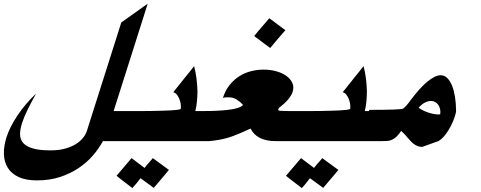

<svg xmlns="http://www.w3.org/2000/svg" viewBox="-112 -772 2511 1002"><path d="M481 -192.4H592.3L542.5 -35.6H424.8V-34.7Q404.3 2.9 372.8 39.6Q341.3 76.2 298.3 105Q255.4 133.8 201.4 151.6Q147.5 169.4 81.5 169.4Q22.9 169.4 -14.6 151.9Q-52.2 134.3 -71.3 103.8Q-90.3 73.2 -91.6 32.5Q-92.8 -8.3 -78.6 -54.2Q-61 -109.4 -21.2 -168.9Q18.6 -228.5 75.7 -283.2L74.2 -279.8Q51.3 -238.3 32.2 -200Q13.2 -161.6 2 -126.5Q-7.8 -95.2 -7.3 -69.6Q-6.8 -43.9 9.3 -25.6Q25.4 -7.3 59.8 2.7Q94.2 12.7 152.3 12.7Q194.8 12.7 227.5 3.7Q260.3 -5.4 283.4 -19.8Q306.6 -34.2 321 -52.2Q335.4 -70.3 341.3 -88.4L521 -654.8Q544.9 -671.9 568.1 -688.2Q591.3 -704.6 615.2 -721.7Q625.5 -729.5 636.5 -737.1Q647.5 -744.6 658.7 -752.4Z M769.5 114.7Q759.8 126.5 749.3 139.2Q738.8 151.9 729 163.1Q719.2 174.3 709.7 185.8Q700.2 197.3 690.4 208.5L621.6 158.2L622.1 157.2Q610.8 171.9 599.1 186.3Q587.4 200.7 578.6 209.5Q575.2 207 571.8 204.3Q568.4 201.7 565.4 199.2Q548.3 186 530.5 172.6Q512.7 159.2 496.1 145.5Q516.1 122.1 535.4 99.4Q554.7 76.7 574.7 53.2L642.1 104V105Q644 102.5 645.8 100.1Q647.5 97.7 649.9 95.2Q652.3 91.8 655.5 87.9Q658.7 84 661.1 81.5Q663.6 78.6 667.2 74.7Q670.9 70.8 673.3 67.9Q676.3 64.5 679.4 60.8Q682.6 57.1 685.5 53.2ZM904.3 -35.6H518.6L567.9 -192.4H584.5Q604.5 -192.4 629.4 -192.4Q654.3 -192.4 680.2 -192.9Q706.1 -193.4 731.2 -194.1Q756.3 -194.8 777.1 -195.8Q797.9 -196.8 812 -198.7Q826.2 -200.7 830.6 -203.1L831.5 -205.1Q833 -217.3 830.6 -231.7Q828.1 -246.1 822.5 -258.8Q816.9 -271.5 809.1 -280.3Q801.3 -289.1 792 -290.5Q799.8 -300.3 808.1 -310.5Q816.4 -320.8 823.2 -329.6Q830.1 -337.9 836.9 -346.4Q843.8 -355 851.1 -364.7Q863.8 -380.4 876.5 -395.8Q889.2 -411.1 900.9 -426.8Q909.2 -396.5 913.3 -363.3Q917.5 -330.1 918.5 -297.9Q918.5 -271.5 916 -244.4Q913.6 -217.3 907.7 -193.8L907.2 -192.4H954.1Z M1377.4 -614.3Q1363.3 -598.1 1348.1 -580.8Q1333 -563.5 1318.8 -546.4L1298.3 -521.5Q1287.6 -529.3 1277.3 -536.9Q1267.1 -544.4 1256.8 -552.2Q1246.6 -560.1 1235.6 -568.1Q1224.6 -576.2 1214.4 -584Q1223.6 -595.2 1234.1 -607.7Q1244.6 -620.1 1254.4 -631.3Q1264.2 -642.6 1273.9 -654.1Q1283.7 -665.5 1293.5 -676.8ZM1426.8 -35.6H1325.7Q1228.5 -35.6 1195.3 -101.6L1194.8 -100.6Q1192.4 -99.6 1184.8 -96.2Q1177.2 -92.8 1169.2 -89.1Q1161.1 -85.4 1154.1 -82.5Q1147 -79.6 1145 -78.6Q1124.5 -69.8 1106 -62.7Q1087.4 -55.7 1068.1 -50.5Q1048.8 -45.4 1027.6 -41.7Q1006.3 -38.1 980.5 -35.6H880.4L929.7 -192.4H946.3Q990.2 -192.4 1022.2 -194.1Q1054.2 -195.8 1076.7 -198.5Q1099.1 -201.2 1113.5 -204.6Q1127.9 -208 1136.5 -211.4Q1145 -214.8 1148.9 -218Q1152.8 -221.2 1154.8 -223.1L1155.3 -226.1Q1141.6 -240.7 1123.5 -252.4Q1105.5 -264.2 1080.6 -264.2Q1074.2 -264.2 1066.9 -263.9Q1059.6 -263.7 1051.3 -261.2Q1064.5 -301.8 1087.4 -329.8Q1110.4 -357.9 1138.9 -375.5Q1167.5 -393.1 1199.7 -400.9Q1231.9 -408.7 1264.2 -408.7Q1298.8 -408.7 1329.6 -400.1Q1360.4 -391.6 1382.1 -376.2Q1403.8 -360.8 1413.6 -339.4Q1423.3 -317.9 1415 -292Q1409.2 -273.9 1391.4 -252.7Q1373.5 -231.4 1342.8 -208.5L1342.3 -206.1Q1342.3 -205.6 1342 -205.3Q1341.8 -205.1 1341.8 -204.6L1340.8 -202.6Q1339.4 -198.7 1340.8 -196.8Q1342.3 -194.8 1351.1 -193.8Q1359.9 -192.9 1379.2 -192.6Q1398.4 -192.4 1433.1 -192.4H1476.6Z M1653.8 114.7Q1644 126.5 1633.5 139.2Q1623 151.9 1613.3 163.1Q1603.5 174.3 1594 185.8Q1584.5 197.3 1574.7 208.5L1505.9 158.2L1506.3 157.2Q1495.1 171.9 1483.4 186.3Q1471.7 200.7 1462.9 209.5Q1459.5 207 1456.1 204.3Q1452.6 201.7 1449.7 199.2Q1432.6 186 1414.8 172.6Q1397 159.2 1380.4 145.5Q1400.4 122.1 1419.7 99.4Q1439 76.7 1459 53.2L1526.4 104V105Q1528.3 102.5 1530 100.1Q1531.7 97.7 1534.2 95.2Q1536.6 91.8 1539.8 87.9Q1543 84 1545.4 81.5Q1547.9 78.6 1551.5 74.7Q1555.2 70.8 1557.6 67.9Q1560.5 64.5 1563.7 60.8Q1566.9 57.1 1569.8 53.2ZM1788.6 -35.6H1402.8L1452.1 -192.4H1468.8Q1488.8 -192.4 1513.7 -192.4Q1538.6 -192.4 1564.5 -192.9Q1590.3 -193.4 1615.5 -194.1Q1640.6 -194.8 1661.4 -195.8Q1682.1 -196.8 1696.3 -198.7Q1710.4 -200.7 1714.8 -203.1L1715.8 -205.1Q1717.3 -217.3 1714.8 -231.7Q1712.4 -246.1 1706.8 -258.8Q1701.2 -271.5 1693.4 -280.3Q1685.5 -289.1 1676.3 -290.5Q1684.1 -300.3 1692.4 -310.5Q1700.7 -320.8 1707.5 -329.6Q1714.4 -337.9 1721.2 -346.4Q1728 -355 1735.4 -364.7Q1748 -380.4 1760.7 -395.8Q1773.4 -411.1 1785.2 -426.8Q1793.5 -396.5 1797.6 -363.3Q1801.8 -330.1 1802.7 -297.9Q1802.7 -271.5 1800.3 -244.4Q1797.9 -217.3 1792 -193.8L1791.5 -192.4H1838.4Z M2072.8 -210Q2079.6 -204.1 2091.8 -197.8Q2104 -191.4 2118.2 -186.3Q2132.3 -181.2 2147 -178Q2161.6 -174.8 2173.8 -174.8Q2176.3 -174.8 2179.2 -174.8Q2182.1 -174.8 2185.5 -175.8Q2187.5 -190.4 2184.6 -203.1Q2181.6 -215.8 2175 -225.1Q2168.5 -234.4 2158.7 -239.7Q2148.9 -245.1 2137.2 -245.1Q2122.6 -245.1 2106.2 -237.1Q2089.8 -229 2072.8 -210ZM2091.3 -5.4Q2077.6 -5.4 2066.9 -9.8Q2056.2 -14.2 2047.1 -21Q2038.1 -27.8 2030.3 -36.6Q2022.5 -45.4 2014.6 -54.2Q2007.8 -62.5 1999.8 -71.3Q1991.7 -80.1 1981.9 -88.4V-89.4Q1968.8 -69.3 1956.8 -58.3Q1944.8 -47.4 1932.9 -42.2Q1920.9 -37.1 1908.7 -36.4Q1896.5 -35.6 1882.3 -35.6H1764.2L1815.4 -198.7Q1897.5 -198.7 1941.4 -200.2Q1985.4 -201.7 1992.2 -205.6Q1999 -210 2009.5 -221.9Q2020 -233.9 2031.2 -249.5Q2079.6 -314.5 2119.6 -346.9Q2159.7 -379.4 2187.5 -379.4Q2207.5 -379.4 2222.4 -364.5Q2237.3 -349.6 2247.3 -324.5Q2257.3 -299.3 2262.5 -266.6Q2267.6 -233.9 2268.1 -198.2Q2268.6 -190.4 2266.6 -182.1Q2264.6 -173.8 2260.7 -161.6Q2254.9 -143.6 2245.8 -124.5Q2236.8 -105.5 2225.8 -88.4Q2214.8 -71.3 2202.4 -57.4Q2189.9 -43.5 2177.2 -36.1Z"/></svg>

Font: XB Khoramshahr
Style: Bold Italic
Weight: 700
Italic angle: -12°
Designer: Behnam
Foundry: Irmug
Version: Version 8.005 2009